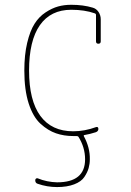

<svg xmlns="http://www.w3.org/2000/svg" viewBox="-20 -550 540 790"><path d="M281.2 9.8Q243.2 9.8 210.4 -1.5Q177.7 -12.7 147 -40.5Q116.2 -68.4 98.1 -124Q80.1 -179.7 80.1 -259.8Q80.1 -324.2 91.8 -373.5Q103.5 -422.9 122.1 -452.1Q140.6 -481.4 167.5 -499Q194.3 -516.6 219.2 -523.4Q244.1 -530.3 273.4 -530.3Q322.3 -530.3 361.3 -518.6Q376 -514.6 385.3 -501Q394.5 -487.3 394.5 -470.7V-379.9Q394.5 -370.1 384.8 -370.1Q375 -370.1 375 -379.9V-488.3Q375 -493.2 370.1 -495.1Q328.1 -509.8 273.4 -509.8Q188.5 -509.8 144 -446.3Q99.6 -382.8 99.6 -259.8Q99.6 -136.7 146 -73.2Q192.4 -9.8 281.2 -9.8Q328.1 -9.8 376 -27.3Q379.9 -28.3 382.3 -26.4Q384.8 -24.4 384.8 -19.5Q384.8 -9.8 374 -5.9Q349.6 2 326.2 5.9Q325.2 5.9 324.7 7.8Q324.2 9.8 325.2 10.7Q350.6 57.6 349.6 105.5Q349.6 124 344.7 141.6Q339.8 159.2 327.1 178.2Q314.5 197.3 285.2 208.5Q255.9 219.7 214.8 219.7Q173.8 219.7 134.8 206.1Q125 203.1 125 191.4Q125 187.5 127.9 185.1Q130.9 182.6 134.8 183.6Q172.9 199.2 214.8 200.2Q330.1 200.2 330.1 105.5Q330.1 56.6 302.7 12.7Q300.8 9.8 294.9 9.8Z"/></svg>

Font: Rounded Mgen+ 1mn thin
Style: Regular
Weight: 100
Designer: [Source Han Sans]
Ryoko NISHIZUKA  (kana & ideographs); Paul D. Hunt (Latin, Greek & Cyrillic); Wenlong ZHANG  (bopomofo
Version: Version 1.059.20150602